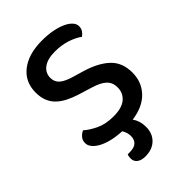

<svg xmlns="http://www.w3.org/2000/svg" viewBox="-239 -719 1008 1008"><g transform="rotate(-45 265.5 -214.5)"><path d="M255 -74Q318 -74 348 -100Q378 -126 378 -167Q378 -203 355 -225Q332 -247 282 -262L207 -285Q172 -296 143.5 -310.5Q115 -325 95 -344.5Q75 -364 64.5 -390.5Q54 -417 54 -452Q54 -531 112.5 -576.5Q171 -622 271 -622Q312 -622 347 -615.5Q382 -609 407.5 -597.5Q433 -586 447.5 -570.5Q462 -555 462 -537Q462 -520 453.5 -507.5Q445 -495 433 -487Q408 -506 367.5 -519.5Q327 -533 278 -533Q223 -533 193 -511Q163 -489 163 -452Q163 -422 184 -403.5Q205 -385 253 -371L311 -354Q395 -329 441.5 -285.5Q488 -242 488 -167Q488 -98 443.5 -50.5Q399 -3 314 9Q337 41 337 85Q337 134 306.5 163.5Q276 193 225 193Q196 193 179 180.5Q162 168 162 145Q162 139 163 132Q164 125 167 119H181Q216 119 231.5 104Q247 89 247 63Q247 52 243.5 39Q240 26 232 13Q191 11 157.5 3Q124 -5 100 -18Q76 -31 63 -47Q50 -63 50 -81Q50 -101 62 -115Q74 -129 90 -136Q114 -114 155.5 -94Q197 -74 255 -74Z"/></g></svg>

Font: Baloo Chettan 2 Medium
Style: Regular
Weight: 500
Designer: Maithili Shingre, Unnati Kotecha and Ek Type
Foundry: Ek Type
Version: Version 1.640;hotconv 1.0.111;makeotfexe 2.5.65597; ttfautoh